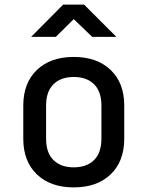

<svg xmlns="http://www.w3.org/2000/svg" viewBox="-20 -805 640 833"><path d="M300 8Q199 8 140 -48.5Q81 -105 81 -203V-347Q81 -445 140 -501.5Q199 -558 300 -558Q401 -558 460 -501.5Q519 -445 519 -348V-203Q519 -105 460 -48.5Q401 8 300 8ZM300 -79Q356 -79 388 -110.5Q420 -142 420 -203V-347Q420 -408 388 -439.5Q356 -471 300 -471Q244 -471 212 -439.5Q180 -408 180 -347V-203Q180 -142 212 -110.5Q244 -79 300 -79ZM115 -645 254 -785H345L485 -645H380L300 -722L222 -645Z"/></svg>

Font: Tiny Medium
Style: Regular
Weight: 500
Monospace: yes
Designer: Philipp Nurullin, Konstantin Bulenkov
Foundry: JetBrains
Version: Version 2.251; ttfautohint (v1.8.4.7-5d5b)